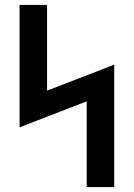

<svg xmlns="http://www.w3.org/2000/svg" viewBox="-20 -755 540 775"><path d="M330 0V-346L59 -241V-735H170V-389L441 -494V0Z"/></svg>

Font: Iosevka Algr
Style: Bold
Weight: 700
Monospace: yes
Designer: Belleve Invis
Foundry: Belleve Invis
Version: Version 26.0.2; ttfautohint (v1.8.3)